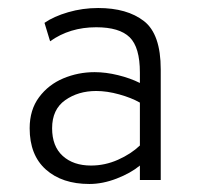

<svg xmlns="http://www.w3.org/2000/svg" viewBox="-20 -732 495 479"><path d="M329 -319Q306 -300 271 -286.5Q236 -273 203 -273Q135 -273 94.5 -309Q54 -345 54 -412Q54 -458 77.5 -489.5Q101 -521 138 -536.5Q175 -552 216 -552Q244 -552 274.5 -544.5Q305 -537 329 -525V-551Q329 -614 303.5 -639Q278 -664 220 -664Q154 -664 105 -629L91 -675Q114 -691 150 -701.5Q186 -712 225 -712Q297 -712 339 -679.5Q381 -647 381 -559V-283H329ZM329 -369V-476Q308 -488 277.5 -496.5Q247 -505 220 -505Q175 -505 142.5 -482Q110 -459 110 -412Q110 -367 136.5 -343Q163 -319 207 -319Q242 -319 274.5 -333.5Q307 -348 329 -369Z"/></svg>

Font: Overpass ExtraLight
Style: Regular
Weight: 200
Designer: Delve Withrington, Thomas Jockin
Foundry: Delve Fonts
Version: Version 3.000;DELV;Overpass